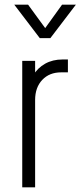

<svg xmlns="http://www.w3.org/2000/svg" viewBox="-20 -800 344 820"><path d="M75 0V-540H130V-466L121 -477Q140.5 -510 172.8 -528Q205 -546 247 -546H270V-491H241Q191 -491 160.5 -458.8Q130 -426.5 130 -373V0ZM150 -637 41 -780H100L173 -680L245 -780H304L195 -637Z"/></svg>

Font: Mohave Light
Style: Regular
Weight: 300
Designer: Gumpita Rahayu
Foundry: Tokotype
Version: Version 2.003